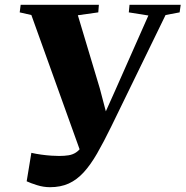

<svg xmlns="http://www.w3.org/2000/svg" viewBox="-20 -763 772 799"><path d="M188 16Q161 16 134 7.5Q107 -1 91 -8.5L110.5 -127Q130 -122.5 152 -119.5Q174 -116.5 193.8 -115.2Q213.5 -114 226 -114Q248.5 -114 265.5 -116.8Q282.5 -119.5 296.2 -128.5Q310 -137.5 321.8 -155.8Q333.5 -174 346 -204.5L323 -109L110.5 -700.5L62 -711.5L66 -743H391.5L389 -711.5L304 -699.5L395.5 -394.5L433 -252L386.5 -224L458 -383.5L597.5 -698.5L516 -711.5L519 -743H732L727.5 -711.5L669 -700.5L443 -236.5Q411.5 -172 384 -124.2Q356.5 -76.5 328 -45.5Q299.5 -14.5 265.8 0.8Q232 16 188 16Z"/></svg>

Font: Merriweather 96pt Black
Style: Italic
Weight: 900
Italic angle: -7.8°
Version: Version 2.101